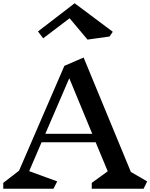

<svg xmlns="http://www.w3.org/2000/svg" viewBox="-23 -1158 923 1178"><path d="M858 0H540V-36L638 -107L564 -285H232L156 -108L328 -45L305 0H-3V-36L94 -111L372 -754L490 -805L780 -103L880 -45ZM402 -678 255 -337H543ZM649 -934 514 -915 404 -1046 242 -923 210 -965 435 -1138 669 -963Z"/></svg>

Font: Inknut Antiqua Medium
Style: Regular
Weight: 500
Designer: Claus Eggers Sørensen
Foundry: Claus Eggers Sørensen
Version: Version 1.003; ttfautohint (v1.8.2) -l 8 -r 50 -G 200 -x 14 